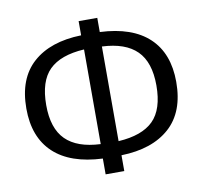

<svg xmlns="http://www.w3.org/2000/svg" viewBox="-83 -812 985 933"><g transform="rotate(-10 410.0 -345.0)"><path d="M456 -45V33H364V-45Q205 -52 122.5 -129.5Q40 -207 40 -348Q40 -496 125.5 -572.5Q211 -649 364 -653V-723H456V-653Q615 -646 697.5 -568.5Q780 -491 780 -350Q780 -202 694.5 -125.5Q609 -49 456 -45ZM366 -116V-583Q249 -576 193.5 -521Q138 -466 138 -348Q138 -233 194.5 -177Q251 -121 366 -116ZM682 -350Q682 -465 625.5 -521Q569 -577 454 -582V-115Q571 -122 626.5 -177Q682 -232 682 -350Z"/></g></svg>

Font: Fira Sans
Style: Regular
Weight: 400
Designer: bBox Type GmbH & Carrois Corporate GbR & Edenspiekermann AG
Foundry: bBox Type GmbH & Carrois Corporate GbR & Edenspiekermann AG
Version: Version 4.301